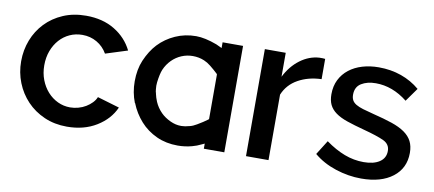

<svg xmlns="http://www.w3.org/2000/svg" viewBox="-55 -723 2091 924"><g transform="rotate(10 990.5 -261.0)"><path d="M32 -262Q32 -317 51 -366Q70 -415 105.5 -452Q141 -489 191 -510.5Q241 -532 303 -532Q384 -532 442.5 -496.5Q501 -461 530 -402L423 -368Q404 -401 372 -419.5Q340 -438 301 -438Q268 -438 239.5 -425Q211 -412 190 -388.5Q169 -365 157 -333Q145 -301 145 -262Q145 -224 157.5 -191.5Q170 -159 191.5 -135Q213 -111 241.5 -97.5Q270 -84 302 -84Q322 -84 342 -89.5Q362 -95 378.5 -105Q395 -115 407.5 -128Q420 -141 426 -156L534 -124Q508 -65 447 -27.5Q386 10 303 10Q242 10 192 -12Q142 -34 106.5 -71.5Q71 -109 51.5 -158Q32 -207 32 -262Z M844 7Q787 7 741 -14Q693 -36 660 -73Q626 -111 607 -159H606Q587 -207 587 -262Q587 -320 606 -365Q628 -416 659 -449Q693 -485 740 -506Q787 -527 841 -527Q884 -527 943 -505Q951 -502 958 -498L971 -492V-520H1071V0H971V-25L958 -19Q936 -8 913 -2Q879 7 844 7ZM697 -222 698 -221Q702 -202 710 -183Q722 -155 744 -133Q763 -114 791 -101Q817 -89 842 -89Q844 -89 846 -89Q863 -89 883 -95H884Q901 -99 919 -110Q948 -127 968 -142L971 -145V-363L969 -366Q951 -383 931 -399Q915 -412 898 -419Q872 -430 842 -430Q813 -430 787 -419Q761 -408 741 -388Q720 -367 708 -339Q699 -317 694 -276Q693 -267 693 -259Q694 -238 696 -228V-227L698 -225V-222Z M1471 -428Q1407 -426 1357.5 -398.5Q1308 -371 1287 -320V0H1177V-523H1279V-406Q1306 -460 1349.5 -492.5Q1393 -525 1443 -528Q1453 -528 1459.5 -528Q1466 -528 1471 -527Z M1741 10Q1678 10 1615.5 -10.5Q1553 -31 1508 -69L1552 -139Q1599 -105 1645 -87.5Q1691 -70 1739 -70Q1788 -70 1816.5 -89Q1845 -108 1845 -143Q1845 -176 1813 -191Q1781 -206 1713 -224Q1664 -237 1629 -249Q1594 -261 1572 -277Q1550 -293 1540 -314Q1530 -335 1530 -365Q1530 -405 1545.5 -436Q1561 -467 1588.5 -488.5Q1616 -510 1653 -521Q1690 -532 1733 -532Q1792 -532 1843 -514Q1894 -496 1934 -462L1887 -396Q1814 -454 1732 -454Q1690 -454 1661.5 -436.5Q1633 -419 1633 -381Q1633 -365 1639 -354Q1645 -343 1658.5 -335Q1672 -327 1693.5 -320.5Q1715 -314 1747 -306Q1800 -293 1838.5 -280Q1877 -267 1902 -249.5Q1927 -232 1939 -208.5Q1951 -185 1951 -152Q1951 -77 1894.5 -33.5Q1838 10 1741 10Z"/></g></svg>

Font: Oxford Sans SemiBold
Style: Regular
Weight: 600
Designer: Matt McInerney, Pablo Impallari, Rodrigo Fuenzalida
Foundry: Matt McInerney, Pablo Impallari, Rodrigo Fuenzalida
Version: Version 3.000g; ttfautohint (v1.5) -l 8 -r 28 -G 28 -x 14 -D